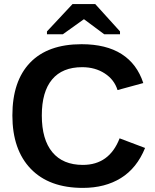

<svg xmlns="http://www.w3.org/2000/svg" viewBox="-20 -916 762 946"><path d="M388.2 -103.5Q518.6 -103.5 569.3 -234.4L694.8 -187Q654.3 -87.4 575.9 -38.8Q497.6 9.8 388.2 9.8Q222.2 9.8 131.6 -84.2Q41 -178.2 41 -347.2Q41 -516.6 128.4 -607.4Q215.8 -698.2 381.8 -698.2Q502.9 -698.2 579.1 -649.7Q655.3 -601.1 686 -506.8L559.1 -472.2Q543 -523.9 495.8 -554.4Q448.7 -585 384.8 -585Q287.1 -585 236.6 -524.4Q186 -463.9 186 -347.2Q186 -228.5 238 -166Q290 -103.5 388.2 -103.5ZM571.3 -761.2V-747.1H493.7L394.5 -820.8H392.6L289.6 -747.1H211.4V-761.2L337.4 -896H449.2Z"/></svg>

Font: Arial
Style: Bold
Weight: 700
Designer: Steve Matteson
Foundry: Ascender Corporation
Version: Version 2.00.3